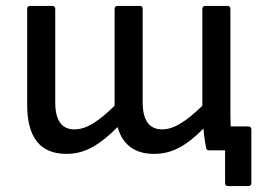

<svg xmlns="http://www.w3.org/2000/svg" viewBox="-20 -509 881 650"><path d="M205 12Q72 12 72 -154V-479Q72 -489 82 -489H156Q167 -489 167 -479V-163Q167 -71 232 -71Q262 -71 294 -90.5Q326 -110 368 -151V-479Q368 -489 379 -489H453Q463 -489 463 -479V-163Q463 -71 529 -71Q558 -71 590.5 -90.5Q623 -110 665 -151V-479Q665 -489 676 -489H750Q760 -489 760 -479V-123Q760 -102 761 -81H820Q831 -81 831 -70V110Q831 121 820 121H752Q742 121 742 110V0H688Q679 0 678 -8Q675 -22 672.5 -39Q670 -56 669 -74Q626 -30 586.5 -9Q547 12 502 12Q404 12 378 -79Q333 -33 292 -10.5Q251 12 205 12Z"/></svg>

Font: Sofia Sans Medium
Style: Regular
Weight: 500
Designer: Botio Nikoltchev, Ani Petrova
Foundry: lettersoup
Version: Version 4.101; ttfautohint (v1.8.4.7-5d5b)